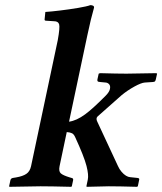

<svg xmlns="http://www.w3.org/2000/svg" viewBox="-20 -718 625 740"><path d="M99.6 -77.1 202.6 -563Q211.4 -611.8 208 -624Q204.6 -636.2 188 -636.2L156.7 -638.2Q151.4 -638.7 151.9 -643.1L154.8 -671.9Q176.8 -673.3 211.4 -677.5Q246.1 -681.6 281 -687.5Q315.9 -693.4 328.1 -698.2Q335.4 -698.2 339.4 -695.6Q343.3 -692.9 342.3 -688Q330.6 -647.9 316.9 -583L246.1 -249Q274.9 -252.9 308.1 -277.3Q337.4 -298.8 387.2 -349.1Q401.4 -363.3 403.8 -375.2Q406.2 -387.2 400.6 -393.3Q395 -399.4 387.2 -399.9L366.2 -401.9Q358.4 -402.3 356.4 -404.8Q354.5 -407.2 355.5 -412.1L360.4 -434.1L365.7 -436Q432.1 -434.1 467.3 -434.1L582.5 -436L585.4 -434.1L580.6 -412.1Q579.1 -406.2 577.1 -404.3Q575.2 -402.3 568.4 -401.9L538.1 -399.9Q524.4 -398.9 497.8 -384.3Q471.2 -369.6 448.7 -351.1L356 -269Q348.6 -261.7 355 -249L434.6 -78.1Q439.9 -65.9 448.5 -55.9Q457 -45.9 465.6 -40.8Q474.1 -35.6 481.4 -35.2L509.8 -32.2Q513.7 -31.7 515.4 -30.3Q517.1 -28.8 516.6 -25.9L511.2 0L507.8 2Q438 0 398.9 0L314.5 2L313 0L318.4 -25.9Q322.3 -43.5 313.5 -78.1Q304.2 -114.7 269.5 -189.9Q264.6 -200.7 257.6 -204.3Q250.5 -208 237.3 -209L209.5 -77.1Q205.6 -57.6 214.4 -49.8Q223.1 -42 249 -34.2L255.9 -32.2Q263.7 -30.8 261.7 -22.9L256.8 0L254.4 2Q174.8 0 136.2 0L16.6 2L15.1 0L20 -22.9Q21.5 -30.8 29.8 -32.2L42 -34.2Q67.9 -38.6 81.5 -47.9Q95.2 -57.1 99.6 -77.1Z"/></svg>

Font: Linux Libertine Slanted
Style: Semibold Slanted
Weight: 600
Designer: Philipp H. Poll
Foundry: Philipp H. Poll
Version: Version 5.1.1